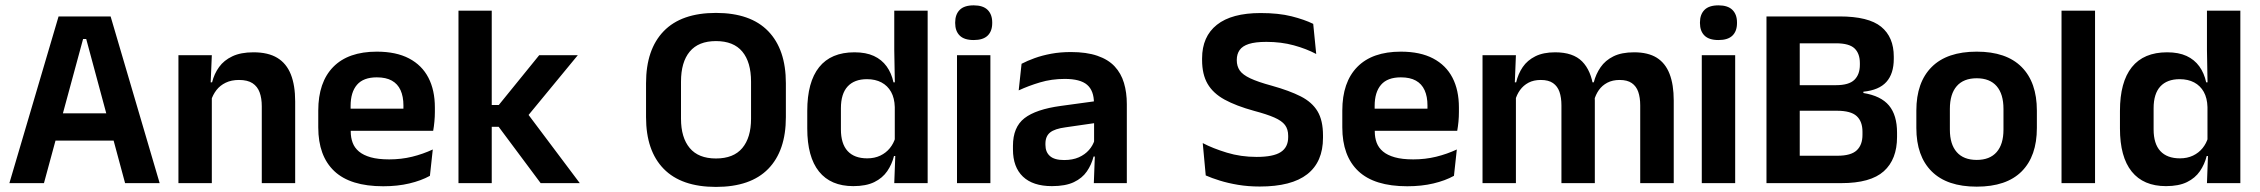

<svg xmlns="http://www.w3.org/2000/svg" viewBox="-20 -702 8664 736"><path d="M16 0 204.5 -639H404L592 0H459.5L310.5 -552.5H298.5L148.5 0ZM159 -163V-267.5H448V-163Z M983.5 0V-294.5Q983.5 -325.5 975.2 -348Q967 -370.5 948 -383Q929 -395.5 896 -395.5Q867 -395.5 845.2 -385Q823.5 -374.5 809.8 -356.8Q796 -339 789 -316.5L769 -386.5H793Q801 -419 819.8 -445Q838.5 -471 870.8 -486.2Q903 -501.5 951.5 -501.5Q1008 -501.5 1043 -480.2Q1078 -459 1094.8 -417Q1111.5 -375 1111.5 -313V0ZM664 0V-490.5H792L787 -371L792 -360.5V0Z M1449 12Q1323 12 1261.5 -46Q1200 -104 1200 -214V-278Q1200 -387 1257.5 -445.5Q1315 -504 1424.5 -504Q1498.5 -504 1548 -478Q1597.5 -452 1622.2 -404.2Q1647 -356.5 1647 -290V-272.5Q1647 -254.5 1645.2 -235.8Q1643.5 -217 1640.5 -200.5H1524.5Q1526 -228 1526.2 -252.8Q1526.5 -277.5 1526.5 -297.5Q1526.5 -332 1515.5 -356.2Q1504.5 -380.5 1482 -393Q1459.5 -405.5 1424.5 -405.5Q1373 -405.5 1348.5 -377Q1324 -348.5 1324 -296V-250.5L1324.5 -236V-197.5Q1324.5 -174.5 1331.8 -155Q1339 -135.5 1356 -121.2Q1373 -107 1401.2 -99Q1429.5 -91 1472 -91Q1518 -91 1559.8 -101.2Q1601.5 -111.5 1639 -129L1628 -28Q1594.5 -9.5 1549.2 1.2Q1504 12 1449 12ZM1268 -200.5V-285.5H1614.5V-200.5Z M2052.5 0 1891.5 -216H1848V-299.5H1892L2047 -490.5H2195L1996 -249V-275L2202.5 0ZM1737.5 0V-661H1865V0Z M2724.5 14.5Q2592 14.5 2524.2 -54.8Q2456.5 -124 2456.5 -253V-383Q2456.5 -512.5 2524.2 -582.5Q2592 -652.5 2724.5 -652.5Q2857 -652.5 2924.8 -582.5Q2992.5 -512.5 2992.5 -383V-253Q2992.5 -124 2925 -54.8Q2857.5 14.5 2724.5 14.5ZM2724.5 -94.5Q2792 -94.5 2825.5 -134.5Q2859 -174.5 2859 -247V-389Q2859 -464 2825.5 -504.2Q2792 -544.5 2724.5 -544.5Q2657.5 -544.5 2624 -504.2Q2590.5 -464 2590.5 -389V-247Q2590.5 -174.5 2624 -134.5Q2657.5 -94.5 2724.5 -94.5Z M3251 11.5Q3164.5 11.5 3119.5 -44.5Q3074.5 -100.5 3074.5 -209.5V-277Q3074.5 -387.5 3120 -444.5Q3165.5 -501.5 3255.5 -501.5Q3299.5 -501.5 3329.8 -487.5Q3360 -473.5 3378.8 -447.5Q3397.5 -421.5 3405 -386.5H3442.5L3410 -291.5Q3409 -326 3395.8 -349.8Q3382.5 -373.5 3359 -386Q3335.5 -398.5 3303.5 -398.5Q3255 -398.5 3229.2 -370.5Q3203.5 -342.5 3203.5 -287V-206Q3203.5 -151 3229.2 -123Q3255 -95 3304.5 -95Q3332.5 -95 3354.5 -105.5Q3376.5 -116 3391.2 -134.2Q3406 -152.5 3412.5 -175.5L3443 -104H3407Q3399 -72 3381 -45.8Q3363 -19.5 3331.5 -4Q3300 11.5 3251 11.5ZM3408 0 3412.5 -120 3410 -148.5V-349L3410.5 -369.5L3408 -510V-661H3536V0Z M3648.5 0V-490.5H3776.5V0ZM3712.5 -548.5Q3676 -548.5 3658.8 -565.8Q3641.5 -583 3641.5 -613.5V-616Q3641.5 -646.5 3658.8 -664Q3676 -681.5 3712.5 -681.5Q3748.5 -681.5 3766 -664Q3783.5 -646.5 3783.5 -616V-613.5Q3783.5 -582.5 3766 -565.5Q3748.5 -548.5 3712.5 -548.5Z M4173 0 4177.5 -120 4174 -131V-284.5L4173.5 -306.5Q4173.5 -354.5 4147.2 -377Q4121 -399.5 4061.5 -399.5Q4011 -399.5 3966.8 -386.2Q3922.5 -373 3885 -355.5L3896 -457.5Q3918 -469 3946.2 -479.2Q3974.5 -489.5 4009.5 -496Q4044.5 -502.5 4085 -502.5Q4145 -502.5 4186.5 -488.2Q4228 -474 4252.8 -447.5Q4277.5 -421 4288.5 -384.2Q4299.5 -347.5 4299.5 -303V0ZM4012.5 11.5Q3939.5 11.5 3901.2 -25Q3863 -61.5 3863 -129V-143Q3863 -214.5 3907 -248.8Q3951 -283 4046.5 -296L4185.5 -315L4193 -232.5L4065 -214Q4023 -208.5 4005.2 -194Q3987.5 -179.5 3987.5 -151.5V-146.5Q3987.5 -119 4004.8 -103.8Q4022 -88.5 4059 -88.5Q4092 -88.5 4115.5 -99Q4139 -109.5 4154.2 -126.8Q4169.5 -144 4176 -165.5L4194 -102H4172Q4164 -70.5 4146.2 -44.8Q4128.5 -19 4096.5 -3.8Q4064.5 11.5 4012.5 11.5Z M4809 13Q4764.5 13 4725.8 6.5Q4687 0 4655.8 -9.8Q4624.5 -19.5 4602 -29.5L4590.5 -153.5Q4629.5 -133 4683 -116.8Q4736.5 -100.5 4797 -100.5Q4861 -100.5 4889.5 -119Q4918 -137.5 4918 -176V-181.5Q4918 -206.5 4905.8 -222.8Q4893.5 -239 4865 -251.5Q4836.5 -264 4787.5 -277Q4718.5 -296 4674.2 -320.2Q4630 -344.5 4609 -380.8Q4588 -417 4588 -472V-478Q4588 -562 4644.8 -607Q4701.5 -652 4812.5 -652Q4881.5 -652 4931 -639.5Q4980.5 -627 5014 -610.5L5025.5 -495Q4988 -515 4939.8 -528.2Q4891.5 -541.5 4834.5 -541.5Q4792 -541.5 4767.2 -533.5Q4742.5 -525.5 4731.8 -510Q4721 -494.5 4721 -472.5V-471Q4721 -448.5 4732.2 -432Q4743.5 -415.5 4772.5 -401.8Q4801.5 -388 4855 -373.5Q4923 -354.5 4966.2 -332.5Q5009.5 -310.5 5030.5 -275.5Q5051.5 -240.5 5051.5 -183V-174Q5051.5 -81.5 4991.2 -34.2Q4931 13 4809 13Z M5374.5 12Q5248.5 12 5187 -46Q5125.5 -104 5125.5 -214V-278Q5125.5 -387 5183 -445.5Q5240.5 -504 5350 -504Q5424 -504 5473.5 -478Q5523 -452 5547.8 -404.2Q5572.5 -356.5 5572.5 -290V-272.5Q5572.5 -254.5 5570.8 -235.8Q5569 -217 5566 -200.5H5450Q5451.5 -228 5451.8 -252.8Q5452 -277.5 5452 -297.5Q5452 -332 5441 -356.2Q5430 -380.5 5407.5 -393Q5385 -405.5 5350 -405.5Q5298.5 -405.5 5274 -377Q5249.5 -348.5 5249.5 -296V-250.5L5250 -236V-197.5Q5250 -174.5 5257.2 -155Q5264.5 -135.5 5281.5 -121.2Q5298.5 -107 5326.8 -99Q5355 -91 5397.5 -91Q5443.5 -91 5485.2 -101.2Q5527 -111.5 5564.5 -129L5553.5 -28Q5520 -9.5 5474.8 1.2Q5429.5 12 5374.5 12ZM5193.5 -200.5V-285.5H5540V-200.5Z M6267.5 0V-298Q6267.5 -328 6260 -349.8Q6252.5 -371.5 6235.2 -383.5Q6218 -395.5 6188.5 -395.5Q6161.5 -395.5 6141.5 -385Q6121.5 -374.5 6109 -356.8Q6096.5 -339 6090.5 -316.5L6076.5 -386.5H6089.5Q6097.5 -418 6115.5 -444.2Q6133.5 -470.5 6164.8 -486Q6196 -501.5 6244 -501.5Q6297.5 -501.5 6330.8 -480.8Q6364 -460 6380 -418.8Q6396 -377.5 6396 -316.5V0ZM5663 0V-490.5H5791L5786 -366L5791 -360.5V0ZM5965.5 0V-298Q5965.5 -328 5958 -349.8Q5950.5 -371.5 5933.2 -383.5Q5916 -395.5 5886.5 -395.5Q5859 -395.5 5839.2 -385Q5819.5 -374.5 5806.8 -356.8Q5794 -339 5788 -316.5L5768 -386.5H5792Q5799.5 -419 5817.2 -445Q5835 -471 5865.5 -486.2Q5896 -501.5 5941.5 -501.5Q6010 -501.5 6044.8 -466.5Q6079.5 -431.5 6088.5 -364.5Q6090.5 -354.5 6092 -341.2Q6093.5 -328 6093.5 -316.5V0Z M6503.5 0V-490.5H6631.5V0ZM6567.5 -548.5Q6531 -548.5 6513.8 -565.8Q6496.5 -583 6496.5 -613.5V-616Q6496.5 -646.5 6513.8 -664Q6531 -681.5 6567.5 -681.5Q6603.5 -681.5 6621 -664Q6638.5 -646.5 6638.5 -616V-613.5Q6638.5 -582.5 6621 -565.5Q6603.5 -548.5 6567.5 -548.5Z M6844.5 0V-105H7023.5Q7075.5 -105 7097.5 -125.8Q7119.5 -146.5 7119.5 -185V-197Q7119.5 -236.5 7097.2 -257Q7075 -277.5 7021 -277.5H6843V-375.5H7018Q7067.5 -375.5 7088.5 -396Q7109.5 -416.5 7109.5 -453.5V-460Q7109.5 -497 7089 -516.5Q7068.5 -536 7018 -536H6842V-639H7031.5Q7142.5 -639 7191 -599.5Q7239.5 -560 7239.5 -485V-476.5Q7239.5 -419.5 7211.2 -388Q7183 -356.5 7123 -350.5V-345.5Q7190.5 -334.5 7221.2 -297.5Q7252 -260.5 7252 -193.5V-177Q7252 -91 7201.2 -45.5Q7150.5 0 7038.5 0ZM6751.5 0V-639H6879V0Z M7557.5 13.5Q7443.5 13.5 7384.8 -45Q7326 -103.5 7326 -211.5V-278Q7326 -386.5 7384.8 -445.2Q7443.5 -504 7557.5 -504Q7671 -504 7729.5 -445.2Q7788 -386.5 7788 -278V-211.5Q7788 -103.5 7729.8 -45Q7671.5 13.5 7557.5 13.5ZM7557.5 -89Q7607.5 -89 7633.8 -119Q7660 -149 7660 -205V-284.5Q7660 -341.5 7633.8 -371.8Q7607.5 -402 7557.5 -402Q7507 -402 7480.8 -371.8Q7454.5 -341.5 7454.5 -284.5V-205Q7454.5 -149 7480.8 -119Q7507 -89 7557.5 -89Z M7882.5 0V-661H8011V0Z M8283 11.5Q8196.5 11.5 8151.5 -44.5Q8106.5 -100.5 8106.5 -209.5V-277Q8106.5 -387.5 8152 -444.5Q8197.5 -501.5 8287.5 -501.5Q8331.5 -501.5 8361.8 -487.5Q8392 -473.5 8410.8 -447.5Q8429.5 -421.5 8437 -386.5H8474.5L8442 -291.5Q8441 -326 8427.8 -349.8Q8414.5 -373.5 8391 -386Q8367.5 -398.5 8335.5 -398.5Q8287 -398.5 8261.2 -370.5Q8235.5 -342.5 8235.5 -287V-206Q8235.5 -151 8261.2 -123Q8287 -95 8336.5 -95Q8364.5 -95 8386.5 -105.5Q8408.5 -116 8423.2 -134.2Q8438 -152.5 8444.5 -175.5L8475 -104H8439Q8431 -72 8413 -45.8Q8395 -19.5 8363.5 -4Q8332 11.5 8283 11.5ZM8440 0 8444.5 -120 8442 -148.5V-349L8442.5 -369.5L8440 -510V-661H8568V0Z"/></svg>

Font: Anek Odia SemiBold
Style: Regular
Weight: 600
Version: Version 1.003